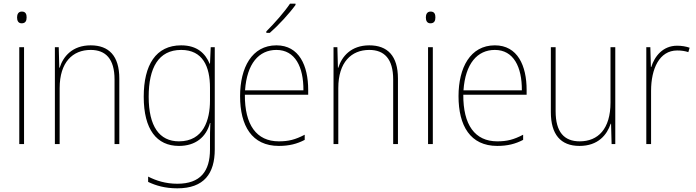

<svg xmlns="http://www.w3.org/2000/svg" viewBox="-20 -785 3791 1046"><path d="M99 -722C79 -722 73 -706 73 -690C73 -673 79 -658 98 -658C119 -658 125 -672 125 -690C125 -706 121 -722 99 -722ZM111 -528H85V0H111Z M474 -538C374 -538 324 -477 305 -416H303L300 -528H279V0H305V-305C305 -446 376 -513 474 -513C555 -513 604 -465 604 -352V0H630V-357C630 -481 573 -538 474 -538Z M967 -538C829 -538 763 -431 763 -258C763 -79 834 10 955 10C1044 10 1103 -37 1124 -115H1126C1124 -75 1124 -51 1124 -15V29C1124 148 1072 216 946 216C882 216 830 199 787 177V206C829 226 879 241 946 241C1092 241 1150 160 1150 29V-528H1128L1124 -438H1122C1099 -493 1055 -538 967 -538ZM967 -513C1085 -513 1124 -422 1124 -307V-237C1124 -132 1089 -15 955 -15C848 -15 790 -97 790 -258C790 -415 843 -513 967 -513Z M1590 -758V-765H1560C1529 -719 1476 -659 1431 -614V-606H1450C1497 -647 1556 -711 1590 -758ZM1486 -538C1352 -538 1288 -416 1288 -261C1288 -100 1352 10 1499 10C1555 10 1598 -1 1640 -23V-51C1588 -24 1552 -15 1499 -15C1377 -15 1313 -105 1314 -269H1659V-295C1659 -427 1610 -538 1486 -538ZM1486 -513C1588 -513 1634 -420 1633 -293H1315C1325 -438 1390 -513 1486 -513Z M1992 -538C1892 -538 1842 -477 1823 -416H1821L1818 -528H1797V0H1823V-305C1823 -446 1894 -513 1992 -513C2073 -513 2122 -465 2122 -352V0H2148V-357C2148 -481 2091 -538 1992 -538Z M2326 -722C2306 -722 2300 -706 2300 -690C2300 -673 2306 -658 2325 -658C2346 -658 2352 -672 2352 -690C2352 -706 2348 -722 2326 -722ZM2338 -528H2312V0H2338Z M2676 -538C2542 -538 2478 -416 2478 -261C2478 -100 2542 10 2689 10C2745 10 2788 -1 2830 -23V-51C2778 -24 2742 -15 2689 -15C2567 -15 2503 -105 2504 -269H2849V-295C2849 -427 2800 -538 2676 -538ZM2676 -513C2778 -513 2824 -420 2823 -293H2505C2515 -438 2580 -513 2676 -513Z M3332 -528H3306V-227C3306 -82 3238 -15 3138 -15C3054 -15 3007 -65 3007 -179V-528H2981V-174C2981 -53 3034 10 3137 10C3239 10 3287 -51 3307 -111H3309L3312 0H3332Z M3669 -536C3591 -536 3546 -478 3528 -420H3526L3523 -528H3501V0H3527V-290C3527 -410 3572 -510 3669 -510C3693 -510 3712 -507 3730 -501L3737 -525C3717 -532 3694 -536 3669 -536Z"/></svg>

Font: Noto Sans Gurmukhi SemiCondensed Thin
Style: Regular
Weight: 100
Width: 4
Designer: Jelle Bosma - Monotype Design Team
Foundry: Monotype Imaging Inc.
Version: Version 2.004